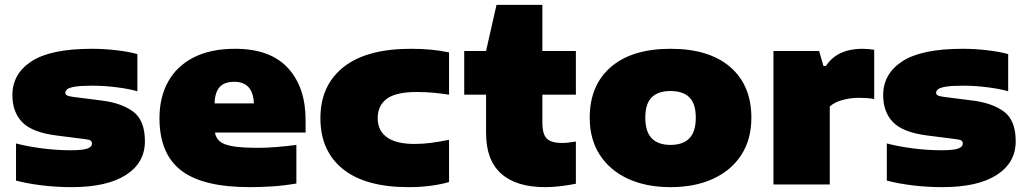

<svg xmlns="http://www.w3.org/2000/svg" viewBox="-20 -760 4232 791"><path d="M275 11Q213.5 11 153.5 3.8Q93.5 -3.5 46 -16V-169Q93.5 -156.5 153 -148.8Q212.5 -141 271 -141Q322 -141 340.5 -148.2Q359 -155.5 359 -168Q359 -176.5 353.5 -180.8Q348 -185 329 -187L211 -202Q111.5 -215 71.2 -257Q31 -299 31 -368Q31 -456 110 -507.5Q189 -559 359 -559Q408.5 -559 460 -553Q511.5 -547 546 -537V-384Q511.5 -394 460.2 -400.5Q409 -407 361 -407Q312 -407 288 -402.8Q264 -398.5 256.5 -391.8Q249 -385 249 -378Q249 -371.5 255.2 -367.5Q261.5 -363.5 280 -361L398 -346Q482 -335.5 529.5 -299.5Q577 -263.5 577 -178Q577 -89.5 498.8 -39.2Q420.5 11 275 11Z M1009 11Q815 11 726 -58Q637 -127 637 -273Q637 -359.5 672.8 -423.8Q708.5 -488 778 -523.5Q847.5 -559 949 -559Q1093 -559 1166 -480Q1239 -401 1239 -265V-214H865.5Q869.5 -191 886 -177.2Q902.5 -163.5 940.2 -157.2Q978 -151 1046 -151Q1080.5 -151 1122 -154.5Q1163.5 -158 1201 -163V-4Q1148 5 1100 8Q1052 11 1009 11ZM945 -423Q904.5 -423 885 -401.5Q865.5 -380 864 -334H1026Q1022.5 -423 945 -423Z M1663 11Q1485.5 11 1392.8 -63.5Q1300 -138 1300 -273Q1300 -408 1395 -483.5Q1490 -559 1673 -559Q1761 -559 1830 -544V-370Q1793.5 -375.5 1762.5 -378.2Q1731.5 -381 1697 -381Q1611 -381 1573.5 -353Q1536 -325 1536 -273Q1536 -222 1574 -194.5Q1612 -167 1687 -167Q1721 -167 1752.2 -171Q1783.5 -175 1830 -184V-10Q1799.5 -1 1756.5 5Q1713.5 11 1663 11Z M2226.5 11Q2106.5 11 2044.5 -44.8Q1982.5 -100.5 1982.5 -212V-370H1892.5V-550H1982.5L2025.5 -740H2214.5V-550H2352.5V-370H2214.5V-256Q2214.5 -206.5 2233 -188.8Q2251.5 -171 2295.5 -171Q2318 -171 2352.5 -177V-3Q2328 2 2293 6.5Q2258 11 2226.5 11Z M2742.5 11Q2642 11 2567.2 -23.5Q2492.5 -58 2451 -122Q2409.5 -186 2409.5 -275Q2409.5 -408.5 2496.5 -483.8Q2583.5 -559 2742.5 -559Q2901.5 -559 2988.5 -483.8Q3075.5 -408.5 3075.5 -275Q3075.5 -186 3034.2 -122Q2993 -58 2918 -23.5Q2843 11 2742.5 11ZM2742.5 -163Q2793.5 -163 2820 -190.2Q2846.5 -217.5 2846.5 -275Q2846.5 -333 2820 -359Q2793.5 -385 2742.5 -385Q2691.5 -385 2665 -359Q2638.5 -333 2638.5 -275Q2638.5 -217.5 2665 -190.2Q2691.5 -163 2742.5 -163Z M3166.5 0V-550H3354.5L3372.5 -488H3382.5Q3406 -524 3444 -541.5Q3482 -559 3531.5 -559Q3545 -559 3558.5 -557.8Q3572 -556.5 3581.5 -555V-352Q3566.5 -355 3549.2 -356Q3532 -357 3517.5 -357Q3484.5 -357 3451 -348Q3417.5 -339 3398.5 -321V0Z M3862.5 11Q3801 11 3741 3.8Q3681 -3.5 3633.5 -16V-169Q3681 -156.5 3740.5 -148.8Q3800 -141 3858.5 -141Q3909.5 -141 3928 -148.2Q3946.5 -155.5 3946.5 -168Q3946.5 -176.5 3941 -180.8Q3935.5 -185 3916.5 -187L3798.5 -202Q3699 -215 3658.8 -257Q3618.5 -299 3618.5 -368Q3618.5 -456 3697.5 -507.5Q3776.5 -559 3946.5 -559Q3996 -559 4047.5 -553Q4099 -547 4133.5 -537V-384Q4099 -394 4047.8 -400.5Q3996.5 -407 3948.5 -407Q3899.5 -407 3875.5 -402.8Q3851.5 -398.5 3844 -391.8Q3836.5 -385 3836.5 -378Q3836.5 -371.5 3842.8 -367.5Q3849 -363.5 3867.5 -361L3985.5 -346Q4069.5 -335.5 4117 -299.5Q4164.5 -263.5 4164.5 -178Q4164.5 -89.5 4086.2 -39.2Q4008 11 3862.5 11Z"/></svg>

Font: Encode Sans Exp Black
Style: Regular
Weight: 900
Width: 7
Designer: Multiple Designers
Foundry: Impallari Type
Version: Version 3.002; ttfautohint (v1.8.3) -l 8 -r 50 -G 200 -x 14 